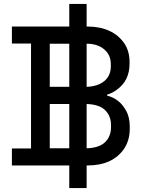

<svg xmlns="http://www.w3.org/2000/svg" viewBox="-20 -842 722 984"><path d="M424 6V122H335V6H41V-81H139V-619H41V-706H335V-822H424V-706H429Q492 -706 540 -684Q587 -663 617 -620Q644 -580 644 -524V-516Q644 -427 577 -381Q554 -364 529 -357V-352Q592 -336 625 -277Q645 -243 645 -193V-183Q645 -124 617 -81Q558 6 428 6ZM335 -618H235V-397H335ZM335 -309H235V-82H335ZM424 -618V-397Q481 -399 514 -426Q548 -454 548 -502V-512Q548 -561 514 -589Q480 -618 424 -618ZM424 -309V-82Q486 -84 516 -111Q549 -141 549 -191V-200Q549 -250 516 -280Q486 -307 424 -309Z"/></svg>

Font: Rilu
Style: Bold
Weight: 500
Designer: Alí Sinisterra
Foundry: Alí Sinisterra
Version: ""